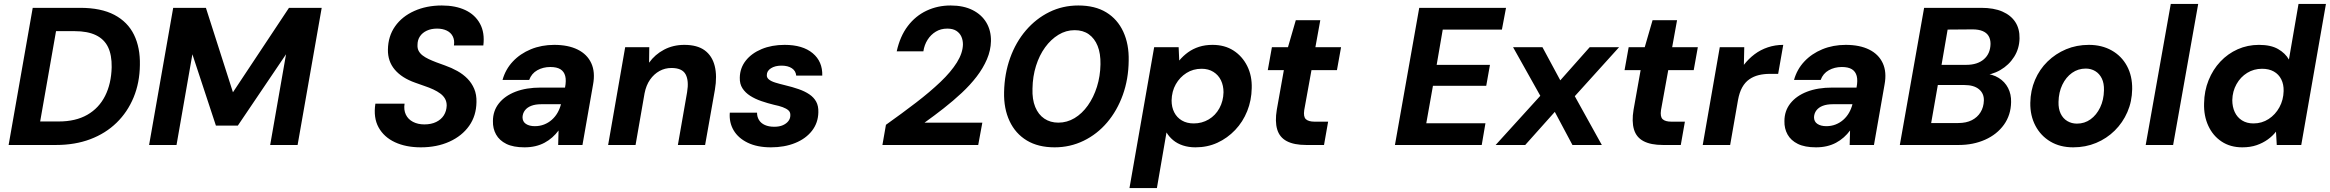

<svg xmlns="http://www.w3.org/2000/svg" viewBox="-20 -740 11892 980"><path d="M24 0 147 -700H389Q496 -700 564 -664Q632 -628 664 -562.5Q696 -497 694 -408Q693 -318 662 -243Q631 -168 575 -113.5Q519 -59 441 -29.5Q363 0 266 0ZM185 -120H280Q366 -120 425.5 -154Q485 -188 516.5 -250.5Q548 -313 550 -397Q551 -459 531.5 -499.5Q512 -540 469.5 -560.5Q427 -581 361 -581H266Z M741 0 864 -700H1031L1169 -269L1455 -700H1622L1499 0H1359L1440 -463L1194 -99H1082L962 -463L881 0Z M2128 12Q2052 12 1996 -14Q1940 -40 1912.5 -89.5Q1885 -139 1896 -211H2045Q2040 -179 2051.5 -155Q2063 -131 2088 -118Q2113 -105 2146 -105Q2181 -105 2206.5 -117.5Q2232 -130 2245.5 -151.5Q2259 -173 2260 -201Q2260 -221 2251.5 -236Q2243 -251 2227.5 -262.5Q2212 -274 2191.5 -283.5Q2171 -293 2147 -301Q2123 -309 2099 -318Q2031 -342 1995 -384.5Q1959 -427 1960 -487Q1961 -555 1996.5 -605.5Q2032 -656 2094.5 -684Q2157 -712 2235 -712Q2305 -712 2355 -688.5Q2405 -665 2430 -619Q2455 -573 2447 -508H2297Q2301 -535 2291 -554.5Q2281 -574 2260 -584Q2239 -594 2211 -594Q2181 -594 2158.5 -583.5Q2136 -573 2123.5 -554.5Q2111 -536 2111 -511Q2110 -493 2117 -480Q2124 -467 2137 -457Q2150 -447 2168 -438.5Q2186 -430 2207 -422Q2228 -414 2251 -406Q2285 -394 2314.5 -377.5Q2344 -361 2366 -338.5Q2388 -316 2400.5 -286.5Q2413 -257 2412 -219Q2411 -149 2374.5 -97.5Q2338 -46 2274 -17Q2210 12 2128 12Z M2657 12Q2600 12 2564.5 -5.5Q2529 -23 2512 -53.5Q2495 -84 2496 -122Q2496 -174 2526.5 -212.5Q2557 -251 2611.5 -272Q2666 -293 2741 -293H2864Q2871 -329 2865 -352Q2859 -375 2840.5 -386.5Q2822 -398 2789 -398Q2752 -398 2722.5 -381.5Q2693 -365 2681 -332H2545Q2560 -386 2597.5 -426Q2635 -466 2689.5 -488.5Q2744 -511 2809 -511Q2880 -511 2928.5 -487Q2977 -463 2998 -417.5Q3019 -372 3007 -308L2953 0H2829L2831 -74Q2817 -55 2799 -39Q2781 -23 2759.5 -11.5Q2738 0 2712.5 6Q2687 12 2657 12ZM2710 -96Q2735 -96 2757 -104.5Q2779 -113 2796.5 -128.5Q2814 -144 2825.5 -164Q2837 -184 2843 -207V-208H2742Q2713 -208 2692 -200Q2671 -192 2659.5 -177Q2648 -162 2647 -142Q2647 -119 2664.5 -107.5Q2682 -96 2710 -96Z M3084 0 3171 -499H3294L3293 -420Q3323 -462 3369.5 -486.5Q3416 -511 3473 -511Q3539 -511 3577 -483Q3615 -455 3628 -403.5Q3641 -352 3629 -282L3579 0H3440L3487 -269Q3497 -328 3479.5 -360.5Q3462 -393 3407 -393Q3374 -393 3346 -377.5Q3318 -362 3298 -333.5Q3278 -305 3270 -264L3224 0Z M3915 12Q3845 12 3796.5 -11.5Q3748 -35 3724.5 -75Q3701 -115 3705 -165H3844Q3844 -144 3854 -127.5Q3864 -111 3884 -102Q3904 -93 3932 -93Q3958 -93 3976 -101Q3994 -109 4004 -122Q4014 -135 4014 -151Q4015 -167 4004.5 -176.5Q3994 -186 3975 -193Q3956 -200 3931 -205Q3898 -213 3866 -224Q3834 -235 3809 -251Q3784 -267 3769.5 -289.5Q3755 -312 3756 -344Q3757 -393 3786.5 -430.5Q3816 -468 3867.5 -489.5Q3919 -511 3985 -511Q4077 -511 4128 -468.5Q4179 -426 4177 -354H4044Q4042 -378 4022 -391.5Q4002 -405 3969 -405Q3936 -405 3915 -391.5Q3894 -378 3894 -357Q3893 -344 3904.5 -334.5Q3916 -325 3937 -318.5Q3958 -312 3987 -305Q4025 -296 4056.5 -285Q4088 -274 4111 -258.5Q4134 -243 4146 -221Q4158 -199 4157 -167Q4156 -113 4124.5 -72.5Q4093 -32 4038.5 -10Q3984 12 3915 12Z M4484 0 4502 -103Q4585 -162 4656 -216.5Q4727 -271 4780.5 -322Q4834 -373 4864 -421Q4894 -469 4895 -513Q4895 -535 4887 -553Q4879 -571 4861.5 -582.5Q4844 -594 4815 -594Q4782 -594 4756.5 -578.5Q4731 -563 4714.5 -537Q4698 -511 4693 -478H4557Q4574 -555 4613.5 -607Q4653 -659 4709.5 -685.5Q4766 -712 4832 -712Q4898 -712 4944.5 -688.5Q4991 -665 5015 -624Q5039 -583 5038 -530Q5037 -483 5017.5 -437.5Q4998 -392 4965 -349Q4932 -306 4888.5 -265.5Q4845 -225 4796.5 -187Q4748 -149 4699 -114H4994L4973 0Z M5363 12Q5279 12 5221 -23Q5163 -58 5133 -122Q5103 -186 5105 -270Q5107 -364 5136 -444.5Q5165 -525 5216.5 -585Q5268 -645 5336 -678.5Q5404 -712 5484 -712Q5569 -712 5626.5 -677Q5684 -642 5713.5 -578Q5743 -514 5741 -430Q5740 -336 5711 -255.5Q5682 -175 5631 -115Q5580 -55 5511 -21.5Q5442 12 5363 12ZM5382 -114Q5426 -114 5464.5 -137Q5503 -160 5532.5 -201.5Q5562 -243 5579 -297Q5596 -351 5597 -412Q5598 -467 5582.5 -505.5Q5567 -544 5537.5 -565Q5508 -586 5465 -586Q5421 -586 5382.5 -562.5Q5344 -539 5314.5 -498.5Q5285 -458 5268 -404Q5251 -350 5250 -288Q5248 -233 5264 -194Q5280 -155 5310.5 -134.5Q5341 -114 5382 -114Z M5745 220 5871 -499H5996L5999 -431Q6019 -455 6044 -473Q6069 -491 6100 -501Q6131 -511 6169 -511Q6231 -511 6276 -482Q6321 -453 6346 -403Q6371 -353 6369 -290Q6368 -228 6346 -173Q6324 -118 6284.5 -76.5Q6245 -35 6194 -11.5Q6143 12 6082 12Q6047 12 6018 2.5Q5989 -7 5968 -24.5Q5947 -42 5934 -64L5885 220ZM6073 -110Q6115 -110 6149.5 -130.5Q6184 -151 6204 -187.5Q6224 -224 6225 -269Q6225 -303 6212 -330Q6199 -357 6173.5 -373Q6148 -389 6113 -389Q6070 -389 6036 -367.5Q6002 -346 5981.5 -310Q5961 -274 5960 -227Q5960 -193 5973.5 -166.5Q5987 -140 6012.5 -125Q6038 -110 6073 -110Z M6647 0Q6585 0 6548 -19.5Q6511 -39 6499 -79.5Q6487 -120 6497 -180L6533 -382H6451L6472 -499H6554L6594 -637H6719L6694 -499H6825L6804 -382H6674L6637 -178Q6632 -144 6645.5 -131.5Q6659 -119 6690 -119H6759L6738 0Z M7100 0 7224 -700H7667L7646 -589H7344L7313 -409H7585L7566 -302H7294L7260 -111H7562L7543 0Z M7614 0 7842 -251 7703 -499H7853L7944 -330L8094 -499H8244L8018 -249L8156 0H8006L7916 -169L7765 0Z M8468 0Q8406 0 8369 -19.5Q8332 -39 8320 -79.5Q8308 -120 8318 -180L8354 -382H8272L8293 -499H8375L8415 -637H8540L8515 -499H8646L8625 -382H8495L8458 -178Q8453 -144 8466.5 -131.5Q8480 -119 8511 -119H8580L8559 0Z M8671 0 8758 -499H8883L8881 -409Q8905 -440 8935.5 -463Q8966 -486 9003.5 -498.5Q9041 -511 9082 -511L9056 -363H9014Q8983 -363 8956.5 -356.5Q8930 -350 8908.5 -335Q8887 -320 8872.5 -294Q8858 -268 8851 -229L8811 0Z M9249 12Q9192 12 9156.5 -5.5Q9121 -23 9104 -53.5Q9087 -84 9088 -122Q9088 -174 9118.5 -212.5Q9149 -251 9203.5 -272Q9258 -293 9333 -293H9456Q9463 -329 9457 -352Q9451 -375 9432.5 -386.5Q9414 -398 9381 -398Q9344 -398 9314.5 -381.5Q9285 -365 9273 -332H9137Q9152 -386 9189.5 -426Q9227 -466 9281.5 -488.5Q9336 -511 9401 -511Q9472 -511 9520.5 -487Q9569 -463 9590 -417.5Q9611 -372 9599 -308L9545 0H9421L9423 -74Q9409 -55 9391 -39Q9373 -23 9351.5 -11.5Q9330 0 9304.5 6Q9279 12 9249 12ZM9302 -96Q9327 -96 9349 -104.5Q9371 -113 9388.5 -128.5Q9406 -144 9417.5 -164Q9429 -184 9435 -207V-208H9334Q9305 -208 9284 -200Q9263 -192 9251.5 -177Q9240 -162 9239 -142Q9239 -119 9256.5 -107.5Q9274 -96 9302 -96Z M9677 0 9801 -700H10092Q10157 -700 10200.5 -681Q10244 -662 10266.5 -627.5Q10289 -593 10288 -544Q10287 -492 10260.5 -450Q10234 -408 10190 -382.5Q10146 -357 10090 -353L10108 -364Q10150 -362 10181.5 -342.5Q10213 -323 10229.5 -291Q10246 -259 10245 -219Q10244 -153 10208.5 -103.5Q10173 -54 10112.5 -27Q10052 0 9978 0ZM9837 -112H9975Q10016 -112 10044.5 -126.5Q10073 -141 10089 -167Q10105 -193 10106 -227Q10107 -263 10081 -284.5Q10055 -306 10007 -306H9871ZM9890 -409H10016Q10073 -409 10106 -437.5Q10139 -466 10140 -516Q10140 -540 10130 -556.5Q10120 -573 10099.5 -581.5Q10079 -590 10048 -590L9921 -589Z M10562 12Q10495 12 10445.5 -17.5Q10396 -47 10369 -98.5Q10342 -150 10343 -215Q10344 -278 10367 -332Q10390 -386 10431 -426Q10472 -466 10525.5 -488.5Q10579 -511 10642 -511Q10708 -511 10758.5 -482.5Q10809 -454 10836.5 -403Q10864 -352 10863 -285Q10862 -222 10838.5 -168Q10815 -114 10774 -73.5Q10733 -33 10679 -10.5Q10625 12 10562 12ZM10581 -109Q10620 -109 10650.5 -131Q10681 -153 10699.5 -191.5Q10718 -230 10719 -279Q10720 -315 10708 -339.5Q10696 -364 10674.5 -377Q10653 -390 10626 -390Q10587 -390 10556 -368Q10525 -346 10506.5 -307.5Q10488 -269 10487 -220Q10486 -185 10498 -160Q10510 -135 10532 -122Q10554 -109 10581 -109Z M10932 0 11060 -720H11200L11072 0Z M11425 12Q11364 12 11319.5 -17.5Q11275 -47 11251.5 -98Q11228 -149 11230 -213Q11231 -276 11253 -330.5Q11275 -385 11313 -425.5Q11351 -466 11401.5 -488.5Q11452 -511 11510 -511Q11571 -511 11608 -489.5Q11645 -468 11663 -436L11712 -720H11852L11726 0H11601L11597 -68Q11580 -46 11555 -28Q11530 -10 11498 1Q11466 12 11425 12ZM11482 -110Q11525 -110 11559.5 -132.5Q11594 -155 11614.5 -192.5Q11635 -230 11636 -275Q11637 -309 11624 -335Q11611 -361 11586 -375Q11561 -389 11526 -389Q11484 -389 11450 -368Q11416 -347 11395.5 -310.5Q11375 -274 11374 -229Q11374 -195 11386.5 -168Q11399 -141 11423.5 -125.5Q11448 -110 11482 -110Z"/></svg>

Font: DM Sans 20pt ExtraBold
Style: Italic
Weight: 800
Italic angle: -10°
Version: Version 4.004;gftools[0.9.30]